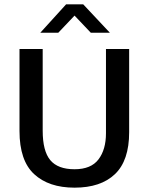

<svg xmlns="http://www.w3.org/2000/svg" viewBox="-20 -856 687 886"><path d="M70 -630H177V-253Q177 -159 212 -117Q247 -75 324 -75Q400 -75 434.5 -120.5Q469 -166 469 -241V-630H576V-246Q576 -115 510.5 -52.5Q445 10 324 10Q205 10 137.5 -52.5Q70 -115 70 -251ZM285 -836H364L487 -705H399L324 -784L249 -705H166Z"/></svg>

Font: Mukta Malar Medium
Style: Regular
Weight: 500
Designer: Aadarsh Rajan, Girish Dalvi, Yashodeep Gholap
Foundry: Ek Type
Version: Version 2.538;PS 1.000;hotconv 16.6.51;makeotf.lib2.5.65220;